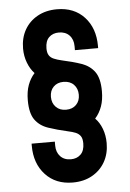

<svg xmlns="http://www.w3.org/2000/svg" viewBox="-56 -806 597 885"><g transform="rotate(-5 243.0 -364.0)"><path d="M245 37Q166 37 118.5 -14.5Q71 -66 71 -148V-158H178.5V-140.5Q178.5 -109 196.5 -89.8Q214.5 -70.5 245.5 -70.5Q273.5 -70.5 291 -87.8Q308.5 -105 308.5 -138.5Q308.5 -161 300.5 -172.5Q292.5 -184 277.8 -190Q263 -196 243.5 -200Q192.5 -211.5 153.5 -224.8Q114.5 -238 92.8 -268Q71 -298 71 -358.5Q71 -399 82 -429Q93 -459 113 -481Q93.5 -501.5 81.8 -532.2Q70 -563 70 -598Q70 -647 91.2 -684.5Q112.5 -722 151.2 -743.5Q190 -765 241 -765Q320.5 -765 367.8 -713.8Q415 -662.5 415 -580V-570H307.5V-588Q307.5 -619.5 289.5 -638.5Q271.5 -657.5 240.5 -657.5Q212.5 -657.5 195 -640.5Q177.5 -623.5 177.5 -589.5Q177.5 -569 184.8 -557.5Q192 -546 206.5 -539.8Q221 -533.5 242.5 -528.5Q294 -517.5 332.8 -504Q371.5 -490.5 393.2 -460.5Q415 -430.5 415 -370.5Q415 -330.5 404.2 -300.5Q393.5 -270.5 373 -247.5Q393 -227.5 404.5 -197Q416 -166.5 416 -130.5Q416 -82 394.8 -44.2Q373.5 -6.5 335 15.2Q296.5 37 245 37ZM244 -300Q272.5 -300 290 -317.5Q307.5 -335 307.5 -363.5Q307.5 -392.5 289.8 -410.8Q272 -429 242 -429Q213.5 -429 196 -411.5Q178.5 -394 178.5 -365Q178.5 -336 196.5 -317.8Q214.5 -299.5 244 -300Z"/></g></svg>

Font: Mohave SemiBold
Style: Regular
Weight: 600
Designer: Gumpita Rahayu
Foundry: Tokotype
Version: Version 2.003